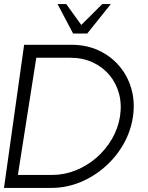

<svg xmlns="http://www.w3.org/2000/svg" viewBox="-30 -919 722 939"><path d="M-10.5 0 88 -700H319.5Q392 -700 451.5 -672.8Q511 -645.5 552.5 -597.2Q594 -549 612.2 -485.8Q630.5 -422.5 620.5 -350Q610 -277.5 574 -214.2Q538 -151 483 -102.8Q428 -54.5 360.8 -27.2Q293.5 0 221 0ZM57.5 -63.5H225.5Q285 -63.5 340.2 -85.8Q395.5 -108 441 -147.2Q486.5 -186.5 517 -238.5Q547.5 -290.5 557 -350Q566 -409.5 552 -461.2Q538 -513 504.8 -552.5Q471.5 -592 423 -614.2Q374.5 -636.5 315.5 -636.5H147.5ZM327.5 -755 251.5 -899H294L367.5 -797L470 -899H512L396.5 -755Z"/></svg>

Font: Urbanist Light
Style: Italic
Weight: 300
Italic angle: -8°
Designer: Corey Hu
Foundry: Corey Hu
Version: Version 1.330; ttfautohint (v1.8.4.7-5d5b)